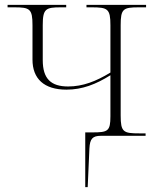

<svg xmlns="http://www.w3.org/2000/svg" viewBox="-20 -556 647 786"><path d="M329 210H339L346 52C348 12 359 0 393 0H576V-10H551C485 -10 474 -15 474 -83V-453C474 -520 484 -526 549 -526H578V-536H334V-526H355C421 -526 432 -520 432 -453V-259C373 -223 319 -202 259 -202C189 -202 155 -233 155 -310V-453C155 -520 167 -526 229 -526H251V-536H11V-526H38C102 -526 113 -520 113 -453V-312C113 -234 160 -189 252 -189C317 -189 373 -211 432 -248V-80C432 -19 422 -14 358 -14H329Z"/></svg>

Font: Noto Serif Display ExtraLight
Style: Regular
Weight: 200
Designer: Monotype Design Team
Foundry: Monotype Imaging Inc.
Version: Version 2.009